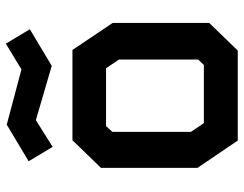

<svg xmlns="http://www.w3.org/2000/svg" viewBox="-106 -706 813 640"><g transform="rotate(-90 300.0 -386.5)"><path d="M152 -551H453L543 -417V-95L451 0H151L60 -134V-456ZM180 -156 209 -113H403L421 -132V-396L392 -439H199L180 -418ZM474 -773 388 -721 204 -770 82 -697 130 -617 219 -673 400 -620 522 -693Z"/></g></svg>

Font: Kode Mono
Style: Bold
Weight: 700
Monospace: yes
Designer: Isa Ozler
Foundry: Kadena LLC
Version: Version 1.206;gftools[0.9.28]